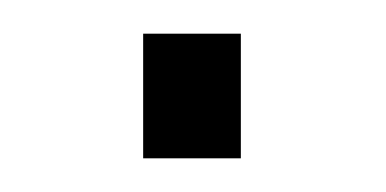

<svg xmlns="http://www.w3.org/2000/svg" viewBox="-20 -331 229 114"><path d="M65 -237V-311H123V-237Z"/></svg>

Font: SUSE Thin ExtraLight
Style: Regular
Weight: 250
Version: Version 1.000